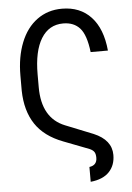

<svg xmlns="http://www.w3.org/2000/svg" viewBox="-60 -766 688 1001"><g transform="rotate(-5 283.5 -265.0)"><path d="M373.5 113.8Q413.6 108.4 413.6 68.8Q413.6 48.8 406.5 38.3Q399.4 27.8 382.3 20.5L249 -30.8Q151.4 -67.9 105 -137.9Q58.6 -208 56.6 -313V-391.6Q56.6 -489.3 86.4 -564.2Q116.2 -639.2 172.1 -679.9Q228 -720.7 302.2 -720.7Q397 -720.7 454.3 -659.2Q511.7 -597.7 522.5 -482.4H432.1Q421.4 -572.8 389.6 -608.2Q357.9 -643.6 302.2 -643.6Q227.5 -643.6 187 -577.9Q146.5 -512.2 146.5 -390.6V-323.2Q146.5 -161.6 265.6 -113.8L410.6 -55.7Q503.4 -16.6 503.4 62Q503.4 116.2 470.9 150.4Q438.5 184.6 373.5 191.4Z"/></g></svg>

Font: Roboto Condensed
Style: Regular
Weight: 400
Designer: Google
Version: Version 2.001047; 2015